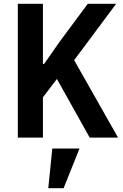

<svg xmlns="http://www.w3.org/2000/svg" viewBox="-20 -718 640 1002"><path d="M253 57H395L312 264H232ZM277 -306 204 -210V0H73V-698H204V-384H210L291 -500L438 -698H586L367 -404L596 0H448Z"/></svg>

Font: IBM Plex Mono SemiBold
Style: Regular
Weight: 600
Monospace: yes
Designer: Mike Abbink, Paul van der Laan, Pieter van Rosmalen
Foundry: Bold Monday
Version: Version 2.3